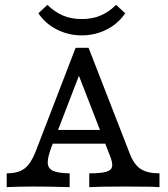

<svg xmlns="http://www.w3.org/2000/svg" viewBox="-20 -767 689 787"><path d="M127.3 -148.9 289.9 -571H343.1L512.1 -136.9Q529.2 -92.7 556.3 -74.6Q583.4 -56.5 633.7 -56.5V0L600.4 -1.6Q573.7 -2.4 495.2 -2.4Q387.4 -2.4 345.8 0V-56.5Q392.5 -56.6 414.1 -62.4Q435.6 -68.3 439.2 -82.7Q442.8 -97.2 431.9 -125.6L296.6 -474.3L314.6 -485.1L193.8 -171.7Q175.2 -124.2 175.6 -100.6Q176 -77 196.6 -67.1Q217.3 -57.3 265.5 -56.5V0Q176.2 -2.4 115.9 -2.4Q61.3 -2.4 7.5 0V-56.5Q40.2 -56.8 61.5 -65.4Q82.9 -74 98.2 -93.8Q113.5 -113.6 127.3 -148.9ZM186.3 -234.5H432.3L453 -178H163.6ZM137.4 -712.6 174.3 -747.1Q204.9 -717.1 238.8 -703Q272.8 -688.9 315.2 -688.9Q357.6 -688.9 391.5 -703Q425.4 -717.1 456 -747.1L493 -712.6Q465.1 -670.5 417.8 -646.3Q370.4 -622 315.2 -622Q259.9 -622 212.6 -646.3Q165.2 -670.5 137.4 -712.6Z"/></svg>

Font: Playfair Micro SmCond SmLight
Style: Regular
Weight: 360
Width: 4
Designer: Claus Eggers Sørensen
Foundry: Claus Eggers Sørensen
Version: Version 2.100;Glyphs 3.2 (3219)